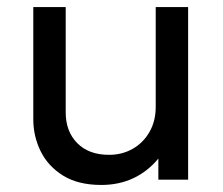

<svg xmlns="http://www.w3.org/2000/svg" viewBox="-20 -510 634 545"><path d="M267.5 15Q202 15 159.2 -11.5Q116.5 -38 95.5 -80.5Q74.5 -123 74.5 -171.5V-490H166.5V-191Q166.5 -137 199.2 -103.8Q232 -70.5 289.5 -70.5Q326.5 -70.5 356.5 -87.5Q386.5 -104.5 404.2 -135.2Q422 -166 422 -206.5V-490H514V0H429.5V-60Q399 -23 358.2 -4Q317.5 15 267.5 15Z"/></svg>

Font: Geologica Cursive Light
Style: Regular
Weight: 300
Designer: Sindre Bremnes, Frode Helland
Foundry: Monokrom Skriftforlag AS
Version: Version 1.010;gftools[0.9.28]